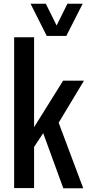

<svg xmlns="http://www.w3.org/2000/svg" viewBox="-20 -1011 471 1031"><path d="M56 -1V-811H163V-328L319 -578H431L295 -352L427 0H320L212 -296L163 -222V-1ZM231 -818 144 -991H226L284 -874L342 -991H424L336 -818Z"/></svg>

Font: Oswald
Style: Regular
Weight: 400
Designer: Vernon Adams
Foundry: Vernon Adams
Version: Version 4.103; ttfautohint (v1.8.3)